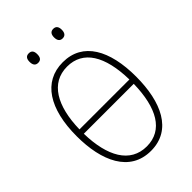

<svg xmlns="http://www.w3.org/2000/svg" viewBox="-263 -1009 1126 1126"><g transform="rotate(-45 300.0 -446.0)"><path d="M401 -823C425 -823 433 -841 433 -863C433 -885 425 -902 401 -902C378 -902 369 -886 369 -863C369 -839 378 -823 401 -823ZM198 -823C223 -823 230 -841 230 -863C230 -885 223 -902 198 -902C175 -902 166 -887 166 -863C166 -839 175 -823 198 -823ZM301 10C475 10 547 -151 547 -360C547 -579 468 -724 302 -724C140 -724 53 -585 53 -359C53 -154 125 10 301 10ZM302 -688C434 -688 503 -575 507 -376H93C97 -566 166 -688 302 -688ZM302 -26C165 -26 97 -149 93 -340H507C503 -145 437 -26 302 -26Z"/></g></svg>

Font: Noto Sans Mono ExtraLight
Style: Regular
Weight: 200
Designer: Monotype Design Team
Foundry: Monotype Imaging Inc.
Version: Version 2.014